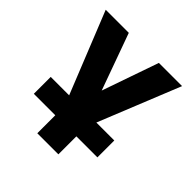

<svg xmlns="http://www.w3.org/2000/svg" viewBox="-177 -637 938 938"><g transform="rotate(45 291.5 -168.5)"><path d="M69.8 -78V38.7H509.1V-78ZM27.8 -500 218.1 -25.8V163H363.8V-25.1L555.4 -500H395.1L293.1 -206.9L187.3 -500Z"/></g></svg>

Font: Overused Grotesk Light
Style: Regular
Weight: 300
Designer: RandomMaerks
Version: Version 0.005